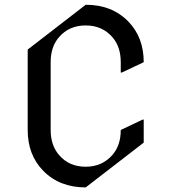

<svg xmlns="http://www.w3.org/2000/svg" viewBox="-20 -777 728 816"><path d="M344.2 19.5Q232.9 19.5 163.6 -51.3Q97.7 -118.7 97.7 -224.6V-566.4L344.2 -756.8Q455.6 -756.8 524.9 -686Q590.8 -618.7 590.8 -512.7L498 -468.8H493.2V-512.7Q493.2 -578.1 458 -618.7Q414.6 -668.9 344.2 -668.9Q273.4 -668.9 230.5 -618.7Q195.3 -578.1 195.3 -512.7V-224.6Q195.3 -160.2 230.5 -118.7Q272.9 -68.4 344.2 -68.4Q414.1 -68.4 458 -118.7Q493.2 -159.2 493.2 -224.6L585.9 -268.6H590.8V-170.9Z"/></svg>

Font: Nova Cut
Style: Book
Weight: 400
Version: Version 2.000